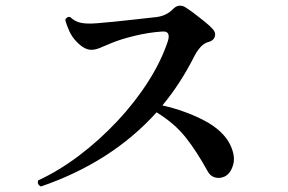

<svg xmlns="http://www.w3.org/2000/svg" viewBox="-20 -688 1040 694"><path d="M128 -14Q113 -21 118 -36Q192 -70 265 -125Q338 -180 402.5 -248.5Q467 -317 515 -392Q563 -467 587 -540Q598 -577 566 -574Q518 -571 466.5 -558.5Q415 -546 382 -532Q358 -522 341.5 -515Q325 -508 310 -508Q285 -508 258 -536Q241 -553 231 -574.5Q221 -596 216 -616Q218 -622 223 -625Q228 -628 234 -626Q251 -610 272.5 -605.5Q294 -601 331 -604Q355 -606 391.5 -609.5Q428 -613 466.5 -617.5Q505 -622 534 -625Q561 -627 578 -635.5Q595 -644 605 -655Q617 -667 629 -667.5Q641 -668 651 -661Q664 -653 682.5 -639Q701 -625 719.5 -610Q738 -595 749 -583Q761 -570 756.5 -555.5Q752 -541 733 -536Q717 -532 704 -517Q691 -502 682 -484Q632 -385 567 -307Q650 -288 718 -252.5Q786 -217 812 -165Q832 -123 822.5 -91.5Q813 -60 792 -50Q775 -42 757.5 -46.5Q740 -51 730 -70Q691 -141 651 -191.5Q611 -242 546 -282Q464 -191 359 -124Q254 -57 128 -14Z"/></svg>

Font: Zen Old Mincho
Style: Bold
Weight: 700
Designer: Yoshimichi Ohira
Foundry: Positype
Version: Version 1.500